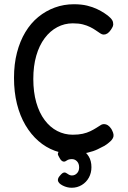

<svg xmlns="http://www.w3.org/2000/svg" viewBox="-20 -714 601 905"><path d="M327 12Q280 12 238 -3.5Q196 -19 161 -49.5Q126 -80 100 -124Q74 -168 60 -224Q46 -280 46 -347Q46 -412 60 -466Q74 -520 99.5 -562.5Q125 -605 160.5 -634Q196 -663 238.5 -678.5Q281 -694 328 -694Q364 -694 390.5 -687.5Q417 -681 437 -671.5Q457 -662 472 -652Q488 -642 500 -630Q512 -618 513 -607Q515 -597 512 -590Q509 -583 503 -574Q495 -562 486.5 -556.5Q478 -551 469 -551Q461 -551 453 -556.5Q445 -562 430 -572Q420 -579 405 -586.5Q390 -594 370.5 -599Q351 -604 323 -604Q284 -604 250 -586Q216 -568 190.5 -534Q165 -500 151 -451.5Q137 -403 137 -342Q137 -280 151 -231Q165 -182 190.5 -148Q216 -114 250 -96.5Q284 -79 323 -79Q350 -79 370 -83.5Q390 -88 405.5 -95.5Q421 -103 432 -110Q446 -118 453.5 -123.5Q461 -129 471 -129Q480 -129 488.5 -123.5Q497 -118 505 -106Q510 -97 513 -88.5Q516 -80 515 -72Q513 -60 501 -48.5Q489 -37 473 -27Q460 -20 440.5 -10.5Q421 -1 393.5 5.5Q366 12 327 12ZM318 171Q296 171 275.5 160.5Q255 150 253 137Q252 127 260 117Q269 106 274 102.5Q279 99 284 99Q290 99 299.5 106Q309 113 319 113Q333 113 343 102.5Q353 92 353 75Q353 57 343 46.5Q333 36 319 36Q304 36 295.5 42Q287 48 282 48Q276 48 270.5 43.5Q265 39 260 29Q256 22 254 17.5Q252 13 253 9Q254 2 265 -5.5Q276 -13 291.5 -17.5Q307 -22 319 -22Q344 -22 364.5 -10Q385 2 398 23Q411 44 411 74Q411 101 399 123Q387 145 365.5 158Q344 171 318 171Z"/></svg>

Font: Fredoka SemiCondensed
Style: Regular
Weight: 400
Width: 4
Designer: Ben Nathan
Foundry: Milena B. Brandão, Ben Nathan
Version: Version 2.001